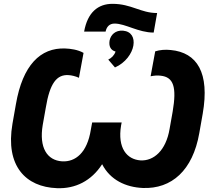

<svg xmlns="http://www.w3.org/2000/svg" viewBox="-20 -969 1091 1002"><path d="M277 13C373 17 457 -25 513 -112C555 -30 636 8 725 12C876 18 986 -80 1020 -274L1038 -376C1075 -589 1009 -695 871 -708C843 -711 815 -709 790 -701L766 -571C788 -575 801 -576 818 -574C886 -567 903 -515 881 -386L865 -296C846 -183 782 -128 713 -132C643 -137 592 -195 612 -315L615 -330H461L454 -292C435 -172 374 -123 304 -127C226 -132 183 -198 203 -317L219 -407C240 -535 276 -581 338 -577C354 -576 375 -571 392 -563L416 -693C386 -710 348 -715 320 -716C191 -721 98 -629 63 -425L45 -323C7 -102 115 7 277 13ZM419 -804H531C536 -828 550 -846 578 -846C635 -846 702 -799 782 -799L800 -901C714 -901 666 -949 567 -949C492 -949 437 -905 419 -804ZM545 -658 580 -617C635 -641 669 -690 676 -731C683 -772 666 -805 622 -809C582 -812 558 -787 552 -758C547 -728 557 -707 583 -700C577 -681 562 -666 545 -658Z"/></svg>

Font: Fixel Text 20240404
Style: Bold Italic
Weight: 700
Width: 4
Italic angle: -10°
Designer: AlfaBravo + MacPaw
Foundry: Kyrylo Tkachov, Marchela Mozhyna, Serhii Makarenko, Maria Weinstein, Zakhar Kryvoshyya
Version: Version 1.211;Glyphs 3.2 (3225)